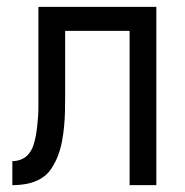

<svg xmlns="http://www.w3.org/2000/svg" viewBox="-20 -540 540 560"><path d="M358 0V-450H170V-257Q170 -236 169.5 -214.5Q169 -193 167 -171.5Q165 -150 161 -128.5Q157 -107 149.5 -87Q142 -67 130 -48.5Q118 -30 99 -19Q80 -8 59 -4Q38 0 16 0V-70Q30 -70 43 -75.5Q56 -81 64.5 -92Q73 -103 77.5 -116.5Q82 -130 84.5 -144Q87 -158 88.5 -172Q90 -186 91 -199.5Q92 -213 92 -227Q92 -241 92 -255V-520H436V0Z"/></svg>

Font: HulyMono
Style: Regular
Weight: 400
Monospace: yes
Designer: Belleve Invis
Foundry: Belleve Invis
Version: Version 33.2.5; ttfautohint (v1.8.4)